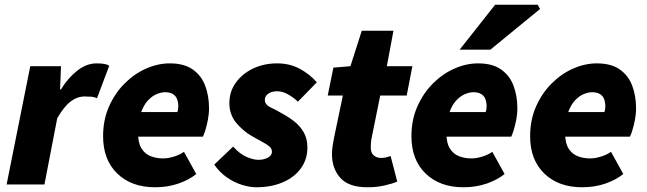

<svg xmlns="http://www.w3.org/2000/svg" viewBox="-20 -780 2738 812"><path d="M8 0 108 -500H238L234 -402H238Q267 -450 306.5 -481Q346 -512 388 -512Q409 -512 422 -509.5Q435 -507 442 -502L390 -364Q380 -370 365 -371Q350 -372 338 -372Q307 -372 279 -351Q251 -330 222 -280L168 0Z M636 12Q536 12 476 -46Q416 -104 416 -204Q416 -273 441 -329.5Q466 -386 507 -427Q548 -468 598 -490Q648 -512 698 -512Q759 -512 795.5 -486Q832 -460 848 -417Q864 -374 864 -322Q864 -297 859 -272Q854 -247 848 -228Q842 -209 838 -202H536L548 -306H730Q732 -311 733 -317Q734 -323 734 -330Q734 -347 729 -360.5Q724 -374 711.5 -382Q699 -390 678 -390Q662 -390 642.5 -382Q623 -374 605 -354.5Q587 -335 575.5 -301.5Q564 -268 564 -216Q564 -175 578.5 -152Q593 -129 617 -119.5Q641 -110 670 -110Q691 -110 716.5 -118Q742 -126 758 -138L810 -44Q779 -19 734 -3.5Q689 12 636 12Z M1064 12Q1036 12 1002.5 1.5Q969 -9 938.5 -30.5Q908 -52 886 -84L966 -160Q995 -128 1023.5 -116Q1052 -104 1074 -104Q1089 -104 1102 -108.5Q1115 -113 1122.5 -120.5Q1130 -128 1130 -138Q1130 -151 1120 -160Q1110 -169 1091 -179Q1072 -189 1046 -204Q1009 -225 979.5 -260Q950 -295 950 -344Q950 -392 977 -430Q1004 -468 1050 -490Q1096 -512 1152 -512Q1205 -512 1247 -489.5Q1289 -467 1320 -432L1240 -350Q1221 -368 1198 -381Q1175 -394 1152 -394Q1128 -394 1114 -383.5Q1100 -373 1100 -358Q1100 -337 1126 -325Q1152 -313 1180 -296Q1204 -283 1227 -264.5Q1250 -246 1265 -219.5Q1280 -193 1280 -156Q1280 -106 1252.5 -68Q1225 -30 1176 -9Q1127 12 1064 12Z M1534 12Q1455 12 1419.5 -27.5Q1384 -67 1384 -128Q1384 -145 1386.5 -161.5Q1389 -178 1392 -194L1430 -376H1366L1390 -494L1462 -500L1510 -650H1644L1616 -500H1724L1700 -376H1588L1550 -188Q1549 -179 1548.5 -171.5Q1548 -164 1548 -156Q1548 -134 1560.5 -123Q1573 -112 1592 -112Q1603 -112 1613 -114.5Q1623 -117 1632 -120L1660 -12Q1639 -3 1606 4.5Q1573 12 1534 12Z M1940 12Q1840 12 1780 -46Q1720 -104 1720 -204Q1720 -273 1745 -329.5Q1770 -386 1811 -427Q1852 -468 1902 -490Q1952 -512 2002 -512Q2063 -512 2099.5 -486Q2136 -460 2152 -417Q2168 -374 2168 -322Q2168 -297 2163 -272Q2158 -247 2152 -228Q2146 -209 2142 -202H1840L1852 -306H2034Q2036 -311 2037 -317Q2038 -323 2038 -330Q2038 -347 2033 -360.5Q2028 -374 2015.5 -382Q2003 -390 1982 -390Q1966 -390 1946.5 -382Q1927 -374 1909 -354.5Q1891 -335 1879.5 -301.5Q1868 -268 1868 -216Q1868 -175 1882.5 -152Q1897 -129 1921 -119.5Q1945 -110 1974 -110Q1995 -110 2020.5 -118Q2046 -126 2062 -138L2114 -44Q2083 -19 2038 -3.5Q1993 12 1940 12ZM1924 -570 2074 -760H2254L2264 -742L2054 -570Z M2442 12Q2342 12 2282 -46Q2222 -104 2222 -204Q2222 -273 2247 -329.5Q2272 -386 2313 -427Q2354 -468 2404 -490Q2454 -512 2504 -512Q2565 -512 2601.5 -486Q2638 -460 2654 -417Q2670 -374 2670 -322Q2670 -297 2665 -272Q2660 -247 2654 -228Q2648 -209 2644 -202H2342L2354 -306H2536Q2538 -311 2539 -317Q2540 -323 2540 -330Q2540 -347 2535 -360.5Q2530 -374 2517.5 -382Q2505 -390 2484 -390Q2468 -390 2448.5 -382Q2429 -374 2411 -354.5Q2393 -335 2381.5 -301.5Q2370 -268 2370 -216Q2370 -175 2384.5 -152Q2399 -129 2423 -119.5Q2447 -110 2476 -110Q2497 -110 2522.5 -118Q2548 -126 2564 -138L2616 -44Q2585 -19 2540 -3.5Q2495 12 2442 12Z"/></svg>

Font: Source Sans 3 Black
Style: Italic
Weight: 900
Italic angle: -11°
Designer: Paul D. Hunt
Foundry: Adobe
Version: Version 3.052;hotconv 1.1.0;makeotfexe 2.6.0